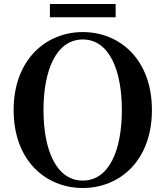

<svg xmlns="http://www.w3.org/2000/svg" viewBox="-20 -919 825 958"><path d="M229 -833H557V-899H229ZM393 19C578 19 738 -118 738 -370C738 -623 577 -759 393 -759C209 -759 48 -621 48 -370C48 -117 209 19 393 19ZM393 -18C261 -18 197 -170 197 -370C197 -569 261 -722 393 -722C525 -722 588 -569 588 -370C588 -170 525 -18 393 -18Z"/></svg>

Font: Noto Serif KR
Style: Bold
Weight: 700
Designer: Ryoko NISHIZUKA 西塚涼子 (kana & ideographs); Frank Grießhammer (Latin, Greek & Cyrillic); Wenlong ZHANG 张文龙 (bopomofo); San
Foundry: Adobe
Version: Version 2.001;hotconv 1.1.0;makeotfexe 2.6.0